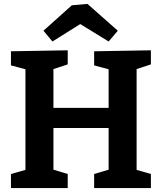

<svg xmlns="http://www.w3.org/2000/svg" viewBox="-20 -961 827 981"><path d="M36 0V-72L110 -93V-607L36 -627V-699L326 -704V-632L253 -608V-410H535V-607L461 -627V-699L751 -704V-632L678 -608V-93L751 -72V0H461V-72L535 -94V-307H253V-94L326 -72V0ZM248 -749 202 -804 347 -934 427 -941 582 -804 535 -749 390 -838Z"/></svg>

Font: Bitter
Style: Bold
Weight: 700
Designer: Sol Matas, and Bitter project Authors
Foundry: Sol Matas
Version: Version 2.001